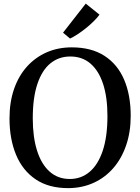

<svg xmlns="http://www.w3.org/2000/svg" viewBox="-20 -1008 760 1040"><path d="M353.5 11Q245.5 12 174 -36Q102.5 -84 67 -169.5Q31.5 -255 31.5 -366.5Q31.5 -455 56.2 -526.2Q81 -597.5 126.5 -647.8Q172 -698 233.5 -724.8Q295 -751.5 368.5 -751.5Q475 -751.5 546 -705.5Q617 -659.5 652.5 -576.2Q688 -493 688 -380.5Q688 -292.5 663.2 -220.8Q638.5 -149 593.8 -97.5Q549 -46 487.8 -18Q426.5 10 353.5 11ZM358 -38.5Q419.5 -38.5 465.2 -77Q511 -115.5 536.5 -191.5Q562 -267.5 562 -380Q562 -481 538.5 -553Q515 -625 470.2 -663.5Q425.5 -702 360.5 -702Q299 -702 253.5 -665.2Q208 -628.5 182.8 -554Q157.5 -479.5 157.5 -367Q157.5 -265.5 180.8 -192Q204 -118.5 248.8 -78.5Q293.5 -38.5 358 -38.5ZM359 -799.5 321.5 -831 444.5 -988.5 519 -928.5Q506 -911 486.5 -891.8Q467 -872.5 444.8 -854.8Q422.5 -837 400.5 -822.5Q378.5 -808 360 -799.5Z"/></svg>

Font: Merriweather 36pt Medium
Style: Regular
Weight: 500
Version: Version 2.100